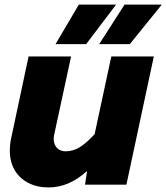

<svg xmlns="http://www.w3.org/2000/svg" viewBox="-20 -807 728 840"><path d="M215 -200Q215 -175 229 -160Q243 -145 267 -145Q299 -145 328 -162.5Q357 -180 394 -220L467 -560H653L533 1H352L361 -59Q320 -22 278.5 -4.5Q237 13 192 13Q142 13 103.5 -7Q65 -27 44 -63Q23 -99 23 -148Q23 -175 29 -203L105 -560H291L218 -222Q215 -210 215 -200ZM325 -787H488L357 -614H223ZM525 -787H688L548 -614H414Z"/></svg>

Font: Azeret Mono ExtraBold
Style: Italic
Weight: 800
Italic angle: -12°
Designer: Martin Vácha
Foundry: Displaay
Version: Version 1.000; Glyphs 3.0.3, build 3074